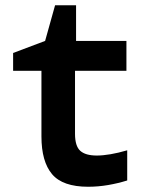

<svg xmlns="http://www.w3.org/2000/svg" viewBox="-20 -702 540 732"><path d="M316 10Q219 10 178.5 -38Q138 -86 138 -182V-432H30V-500L152 -546L190 -682H270V-546H462V-432H266V-192Q266 -145 286 -127Q306 -109 349 -109Q372 -109 401.5 -114Q431 -119 465 -129V-14Q430 -3 392 3.5Q354 10 316 10Z"/></svg>

Font: Noto Sans Mono ExtraCondensed
Style: Bold
Weight: 700
Width: 2
Designer: Monotype Design Team
Foundry: Monotype Imaging Inc.
Version: Version 2.014